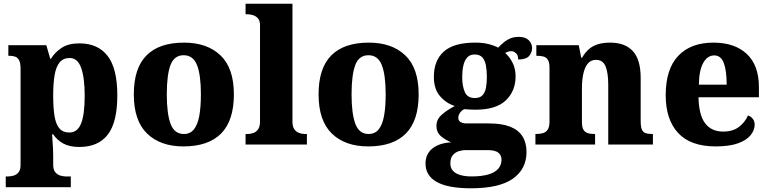

<svg xmlns="http://www.w3.org/2000/svg" viewBox="-20 -780 4154 1036"><path d="M11 230V172H24Q36 172 52 168Q68 164 79.5 150.5Q91 137 91 110V-408Q91 -439 83.5 -454Q76 -469 62.5 -474Q49 -479 31 -479H25V-536H230L251 -463H255Q277 -499 313.5 -522.5Q350 -546 408 -546Q508 -546 560.5 -478.5Q613 -411 613 -265Q613 -120 561.5 -53.5Q510 13 408 13Q356 13 322.5 -5Q289 -23 267 -55H261Q262 -39 263.5 -18.5Q265 2 266 22Q267 42 267 60V108Q267 136 278.5 149.5Q290 163 306 167.5Q322 172 333 172H362V230ZM354 -65Q398 -65 417.5 -113.5Q437 -162 437 -263Q437 -360 418 -413.5Q399 -467 356 -467Q321 -467 301.5 -443Q282 -419 274.5 -374Q267 -329 267 -265Q267 -196 274.5 -152Q282 -108 301 -86.5Q320 -65 354 -65Z M970 10Q845 10 773.5 -59.5Q702 -129 702 -271Q702 -412 770.5 -481Q839 -550 973 -550Q1098 -550 1170 -481Q1242 -412 1242 -271Q1242 -129 1173 -59.5Q1104 10 970 10ZM972 -57Q1006 -57 1026 -81.5Q1046 -106 1055 -153.5Q1064 -201 1064 -271Q1064 -376 1043 -429Q1022 -482 971 -482Q920 -482 900 -429Q880 -376 880 -271Q880 -166 900.5 -111.5Q921 -57 972 -57Z M1305 0V-57H1316Q1333 -57 1348.5 -63Q1364 -69 1373.5 -83.5Q1383 -98 1383 -125V-644Q1383 -670 1370.5 -682.5Q1358 -695 1342.5 -699Q1327 -703 1316 -703H1305V-760H1558V-125Q1558 -98 1567.5 -83.5Q1577 -69 1593 -63Q1609 -57 1625 -57H1636V0Z M1967 10Q1842 10 1770.5 -59.5Q1699 -129 1699 -271Q1699 -412 1767.5 -481Q1836 -550 1970 -550Q2095 -550 2167 -481Q2239 -412 2239 -271Q2239 -129 2170 -59.5Q2101 10 1967 10ZM1969 -57Q2003 -57 2023 -81.5Q2043 -106 2052 -153.5Q2061 -201 2061 -271Q2061 -376 2040 -429Q2019 -482 1968 -482Q1917 -482 1897 -429Q1877 -376 1877 -271Q1877 -166 1897.5 -111.5Q1918 -57 1969 -57Z M2521 236Q2398 236 2337 202Q2276 168 2276 102Q2276 68 2292.5 43.5Q2309 19 2340.5 4.5Q2372 -10 2415 -12Q2386 -23 2360.5 -44Q2335 -65 2335 -101Q2335 -135 2362.5 -160Q2390 -185 2434 -208Q2387 -223 2354 -261.5Q2321 -300 2321 -365Q2321 -454 2375 -502Q2429 -550 2544 -550Q2582 -550 2612.5 -543Q2643 -536 2668 -523Q2685 -541 2701.5 -554Q2718 -567 2736.5 -574Q2755 -581 2779 -581Q2815 -581 2833 -563Q2851 -545 2851 -521Q2851 -497 2835 -478Q2819 -459 2776 -459Q2776 -483 2763.5 -493.5Q2751 -504 2739 -504Q2730 -504 2721 -501Q2712 -498 2706 -494Q2730 -473 2746 -441Q2762 -409 2762 -368Q2762 -289 2709.5 -238.5Q2657 -188 2544 -188Q2534 -188 2514.5 -189Q2495 -190 2486 -191Q2474 -187 2463.5 -173.5Q2453 -160 2453 -144Q2453 -128 2466 -121Q2479 -114 2498 -114H2618Q2688 -114 2732.5 -96.5Q2777 -79 2799 -44.5Q2821 -10 2821 40Q2821 132 2747.5 184Q2674 236 2521 236ZM2523 172Q2577 172 2613 162Q2649 152 2667.5 131.5Q2686 111 2686 82Q2686 57 2668.5 43.5Q2651 30 2613 30H2490Q2474 30 2455 36Q2436 42 2423 57.5Q2410 73 2410 102Q2410 126 2424 141.5Q2438 157 2464 164.5Q2490 172 2523 172ZM2542 -251Q2569 -251 2583 -265.5Q2597 -280 2602 -306Q2607 -332 2607 -365Q2607 -399 2602 -426.5Q2597 -454 2583 -470Q2569 -486 2541 -486Q2515 -486 2500.5 -469.5Q2486 -453 2480 -425.5Q2474 -398 2474 -364Q2474 -316 2488 -283.5Q2502 -251 2542 -251Z M2869 0V-57H2872Q2895 -57 2911 -62Q2927 -67 2936 -81.5Q2945 -96 2945 -125V-415Q2945 -442 2937 -456Q2929 -470 2914 -474.5Q2899 -479 2877 -479H2874V-536H3103L3116 -469H3121Q3138 -498 3158.5 -515.5Q3179 -533 3207 -541.5Q3235 -550 3273 -550Q3352 -550 3394.5 -504.5Q3437 -459 3437 -358V-128Q3437 -97 3443 -82Q3449 -67 3463 -62Q3477 -57 3499 -57H3503V0H3262V-322Q3262 -387 3247.5 -422Q3233 -457 3196 -457Q3167 -457 3150.5 -435.5Q3134 -414 3127 -379.5Q3120 -345 3120 -305V-122Q3120 -94 3128 -80.5Q3136 -67 3150.5 -62Q3165 -57 3187 -57H3191V0Z M3842 10Q3706 10 3639 -62.5Q3572 -135 3572 -266Q3572 -407 3639.5 -478.5Q3707 -550 3830 -550Q3944 -550 4009.5 -489Q4075 -428 4075 -309V-255H3749Q3751 -159 3785 -114.5Q3819 -70 3882 -70Q3934 -70 3967 -95Q4000 -120 4016 -157Q4033 -151 4042.5 -138Q4052 -125 4052 -107Q4052 -78 4030.5 -51Q4009 -24 3963 -7Q3917 10 3842 10ZM3901 -323Q3901 -399 3885.5 -440Q3870 -481 3834 -481Q3797 -481 3774.5 -440.5Q3752 -400 3751 -323Z"/></svg>

Font: Noto Serif Thai ExtraBold
Style: Regular
Weight: 800
Version: Version 2.001